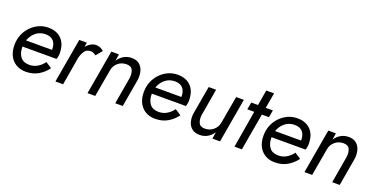

<svg xmlns="http://www.w3.org/2000/svg" viewBox="-25 -1241 3643 1872"><g transform="rotate(20 1796.5 -305.0)"><path d="M238 10Q153 10 100 -45.5Q47 -101 47 -200Q47 -254 66 -302.5Q85 -351 120 -388.5Q155 -426 201.5 -448Q248 -470 303 -470Q389 -470 439.5 -418.5Q490 -367 490 -269Q490 -254 486.5 -236Q483 -218 479 -210H126Q126 -208 126 -205Q126 -143 155.5 -104Q185 -65 248 -65Q295 -65 333.5 -88.5Q372 -112 397 -148L460 -107Q424 -56 368 -23Q312 10 238 10ZM298 -400Q240 -400 198 -365.5Q156 -331 138 -278H408Q408 -281 408 -285Q408 -338 380.5 -369Q353 -400 298 -400Z M824 -373Q810 -383 797.5 -389Q785 -395 768 -395Q726 -396 705 -364.5Q684 -333 674 -294L624 0H544L624 -460H703L695 -414Q716 -439 741.5 -454Q767 -469 796 -470Q841 -470 877 -437Z M1213 -280Q1219 -327 1204 -361Q1189 -395 1140 -395Q1088 -395 1051 -363Q1014 -331 1007 -284L957 0H877L957 -460H1036L1025 -391Q1050 -428 1085.5 -449Q1121 -470 1167 -470Q1217 -470 1247 -445Q1277 -420 1288 -379Q1299 -338 1293 -290L1243 0H1165Z M1580 10Q1495 10 1442 -45.5Q1389 -101 1389 -200Q1389 -254 1408 -302.5Q1427 -351 1462 -388.5Q1497 -426 1543.5 -448Q1590 -470 1645 -470Q1731 -470 1781.5 -418.5Q1832 -367 1832 -269Q1832 -254 1828.5 -236Q1825 -218 1821 -210H1468Q1468 -208 1468 -205Q1468 -143 1497.5 -104Q1527 -65 1590 -65Q1637 -65 1675.5 -88.5Q1714 -112 1739 -148L1802 -107Q1766 -56 1710 -23Q1654 10 1580 10ZM1640 -400Q1582 -400 1540 -365.5Q1498 -331 1480 -278H1750Q1750 -281 1750 -285Q1750 -338 1722.5 -369Q1695 -400 1640 -400Z M1996 -180Q1990 -134 2005 -100Q2020 -66 2069 -66Q2120 -66 2157 -97.5Q2194 -129 2202 -176L2252 -460H2332L2252 0H2173L2184 -70Q2158 -32 2123 -11.5Q2088 9 2042 9Q1992 9 1961.5 -15.5Q1931 -40 1920 -81Q1909 -122 1916 -170L1967 -460H2044Z M2409 -460H2479L2506 -620H2587L2559 -460H2633L2620 -385H2546L2479 0H2402L2467 -385H2395Z M2822 10Q2737 10 2684 -45.5Q2631 -101 2631 -200Q2631 -254 2650 -302.5Q2669 -351 2704 -388.5Q2739 -426 2785.5 -448Q2832 -470 2887 -470Q2973 -470 3023.5 -418.5Q3074 -367 3074 -269Q3074 -254 3070.5 -236Q3067 -218 3063 -210H2710Q2710 -208 2710 -205Q2710 -143 2739.5 -104Q2769 -65 2832 -65Q2879 -65 2917.5 -88.5Q2956 -112 2981 -148L3044 -107Q3008 -56 2952 -23Q2896 10 2822 10ZM2882 -400Q2824 -400 2782 -365.5Q2740 -331 2722 -278H2992Q2992 -281 2992 -285Q2992 -338 2964.5 -369Q2937 -400 2882 -400Z M3464 -280Q3470 -327 3455 -361Q3440 -395 3391 -395Q3339 -395 3302 -363Q3265 -331 3258 -284L3208 0H3128L3208 -460H3287L3276 -391Q3301 -428 3336.5 -449Q3372 -470 3418 -470Q3468 -470 3498 -445Q3528 -420 3539 -379Q3550 -338 3544 -290L3494 0H3416Z"/></g></svg>

Font: Jost*
Style: Italic
Weight: 400
Italic angle: -10°
Version: Version 3.7